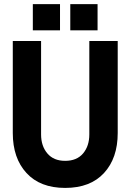

<svg xmlns="http://www.w3.org/2000/svg" viewBox="-20 -899 633 931"><path d="M550.8 -253.9Q550.8 -132.3 484.4 -60.1Q418 12.2 295.9 12.2Q174.8 12.2 108.4 -60.1Q42 -132.3 42 -253.9V-700.2H179.2V-247.1Q179.2 -190.9 209.7 -155Q240.2 -119.1 295.9 -119.1Q352.5 -119.1 382.8 -155Q413.1 -190.9 413.1 -247.1V-700.2H550.8ZM139.2 -752V-878.9H271V-752ZM320.8 -752V-878.9H453.1V-752Z"/></svg>

Font: TASA Explorer
Style: Bold
Weight: 700
Designer: Weizhong Zhang
Foundry: Local Remote
Version: Version 1.000;Glyphs 3.1.2 (3151)